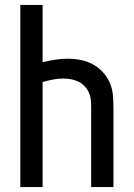

<svg xmlns="http://www.w3.org/2000/svg" viewBox="-20 -755 540 775"><path d="M62 0V-735H152V-504Q177 -510 202.5 -514Q228 -518 254 -518Q280 -518 305.5 -513Q331 -508 353.5 -496Q376 -484 394 -465Q412 -446 422.5 -422.5Q433 -399 435.5 -373Q438 -347 438 -321V0H348V-321Q348 -337 346.5 -352.5Q345 -368 338.5 -382Q332 -396 321 -407.5Q310 -419 296.5 -425.5Q283 -432 267.5 -435Q252 -438 236 -438Q215 -438 194 -434Q173 -430 152 -424V0Z"/></svg>

Font: Iosevka SS10 Medium
Style: Regular
Weight: 500
Monospace: yes
Designer: Belleve Invis
Foundry: Belleve Invis
Version: Version 28.0.6; ttfautohint (v1.8.4)